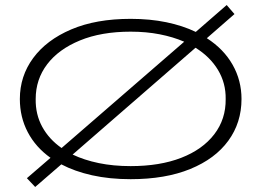

<svg xmlns="http://www.w3.org/2000/svg" viewBox="-20 -702 1040 764"><path d="M120 42 87 7 181 -74Q122 -116 90.5 -176Q59 -236 59 -308Q59 -399 112 -471Q165 -543 263.5 -585Q362 -627 500 -627Q577 -627 642 -613.5Q707 -600 759 -575L882 -682L913 -646L803 -550Q870 -507 905.5 -444.5Q941 -382 941 -308Q941 -214 888.5 -142Q836 -70 737 -29.5Q638 11 500 11Q416 11 346.5 -4.5Q277 -20 224 -48ZM122 -308Q121 -247 148 -197.5Q175 -148 225 -113L713 -536Q669 -555 615.5 -565.5Q562 -576 500 -576Q383 -576 298 -541Q213 -506 167.5 -446Q122 -386 122 -308ZM500 -41Q616 -41 701 -74Q786 -107 832.5 -167.5Q879 -228 878 -308Q879 -371 847.5 -423.5Q816 -476 758 -512L269 -87Q315 -65 373 -53Q431 -41 500 -41Z"/></svg>

Font: Inconsolata UltraExpanded Light
Style: Regular
Weight: 300
Width: 9
Monospace: yes
Designer: Raph Levien, Cyreal, Brenton Simpson
Foundry: Raph Levien, Cyreal, Google
Version: Version 3.001; ttfautohint (v1.8.2.53-6de2)